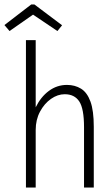

<svg xmlns="http://www.w3.org/2000/svg" viewBox="-49 -846 507 866"><path d="M68 0V-665H112V-362Q135 -409 171.5 -436Q208 -463 253 -463Q289 -463 316.5 -446Q344 -429 359 -388Q374 -347 374 -274V0H330V-272Q330 -356 308.5 -388.5Q287 -421 243 -421Q211 -421 181 -400Q151 -379 131.5 -342.5Q112 -306 112 -260V0ZM-6 -706 -29 -733 92 -826H106L231 -732L210 -706L100 -780Z"/></svg>

Font: Inconsolata SemiCondensed Light
Style: Regular
Weight: 300
Width: 4
Monospace: yes
Designer: Raph Levien, Cyreal, Brenton Simpson
Foundry: Raph Levien, Cyreal, Google
Version: Version 3.100; ttfautohint (v1.8.4.7-5d5b)